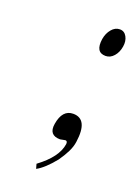

<svg xmlns="http://www.w3.org/2000/svg" viewBox="-97 -396 391 545"><g transform="rotate(20 98.0 -124.0)"><path d="M82 102.5Q105 90.3 133.3 55.2Q145 38.6 153.1 22.5Q161.1 6.3 163.1 -8.8Q173.3 -80.6 127.9 -80.6Q95.2 -80.6 87.9 -35.6Q82 0.5 117.2 0.5L132.3 -2.4Q139.2 -2.4 138.2 7.3Q132.3 48.3 78.1 88.4ZM157.2 -266.1Q171.4 -266.1 181.9 -278.1Q192.4 -290 195.3 -308.1Q198.2 -325.2 191.2 -338.1Q184.1 -351.1 170.4 -351.1Q156.2 -351.1 145.8 -338.6Q135.3 -326.2 132.3 -308.1Q126 -266.1 157.2 -266.1Z"/></g></svg>

Font: ML-NILA06_NewLipi
Style: Regular
Weight: 400
Designer: CLT@C-DIT
Version: Version ML-NILA06_NewLipi 2.